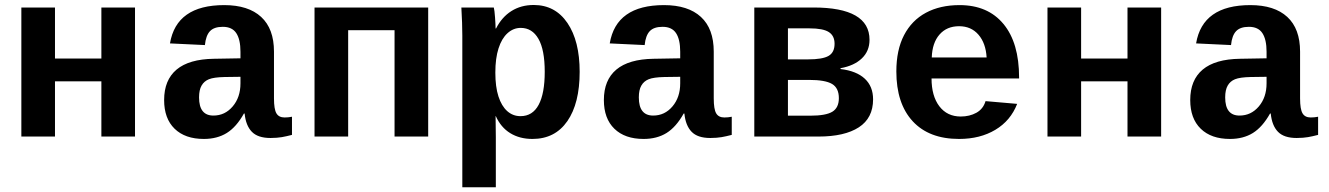

<svg xmlns="http://www.w3.org/2000/svg" viewBox="-20 -559 5441 786"><path d="M532.7 -528.3V0H395V-226.1H205.1V0H67.4V-528.3H205.1V-319.3H395V-528.3Z M814.5 9.8Q737.8 9.8 694.8 -32Q651.9 -73.7 651.9 -149.4Q651.9 -231.4 702.9 -274.2Q753.9 -316.9 855.5 -318.4L964.4 -320.3V-347.2Q964.4 -397.5 947.3 -423.3Q930.2 -449.2 892.1 -449.2Q856.4 -449.2 839.6 -431.4Q822.8 -413.6 818.8 -374.5L675.8 -381.3Q702.1 -538.1 897.9 -538.1Q996.6 -538.1 1049.1 -489.7Q1101.6 -441.4 1101.6 -347.7V-156.2Q1101.6 -111.8 1111.6 -95Q1121.6 -78.1 1145 -78.1Q1160.6 -78.1 1175.3 -81.1V-6.8Q1163.1 -3.9 1153.3 -1.5Q1143.6 1 1133.8 2.4Q1124 3.9 1113 4.9Q1102.1 5.9 1087.4 5.9Q1035.6 5.9 1011 -19.5Q986.3 -44.9 981.4 -94.2H978.5Q947.8 -39.1 908.4 -14.6Q869.1 9.8 814.5 9.8ZM964.4 -244.6 898.9 -243.7Q855 -242.7 835.2 -234.6Q815.4 -226.6 805.2 -208.7Q794.9 -190.9 794.9 -160.2Q794.9 -85.9 853.5 -85.9Q900.9 -85.9 932.6 -123.3Q964.4 -160.6 964.4 -217.8Z M1732.9 -528.3V0H1595.2V-435.5H1405.3V0H1267.6V-528.3Z M2001.5 -528.3Q2004.4 -518.1 2006.6 -487.3Q2008.8 -456.5 2008.8 -442.4H2010.7Q2034.2 -488.8 2073.5 -513.7Q2112.8 -538.6 2165 -538.6Q2252.9 -538.6 2303 -464.8Q2353 -391.1 2353 -265.1Q2353 -135.7 2302.5 -63Q2252 9.8 2159.7 9.8Q2107.4 9.8 2068.8 -13.9Q2030.3 -37.6 2009.8 -83.5H2008.8L2009.8 3.4V207.5H1872.6V-413.1Q1872.6 -461.9 1868.7 -528.3ZM2007.8 -261.7Q2007.8 -203.6 2020.5 -164.3Q2033.2 -125 2056.4 -104.2Q2079.6 -83.5 2110.8 -83.5Q2160.2 -83.5 2185.1 -129.9Q2210 -176.3 2210 -265.1Q2210 -355 2184.3 -399.9Q2158.7 -444.8 2111.8 -444.8Q2081.5 -444.8 2057.6 -423.1Q2033.7 -401.4 2020.8 -360.8Q2007.8 -320.3 2007.8 -261.7Z M2614.7 9.8Q2538.1 9.8 2495.1 -32Q2452.1 -73.7 2452.1 -149.4Q2452.1 -231.4 2503.2 -274.2Q2554.2 -316.9 2655.8 -318.4L2764.6 -320.3V-347.2Q2764.6 -397.5 2747.6 -423.3Q2730.5 -449.2 2692.4 -449.2Q2656.7 -449.2 2639.9 -431.4Q2623 -413.6 2619.1 -374.5L2476.1 -381.3Q2502.4 -538.1 2698.2 -538.1Q2796.9 -538.1 2849.4 -489.7Q2901.9 -441.4 2901.9 -347.7V-156.2Q2901.9 -111.8 2911.9 -95Q2921.9 -78.1 2945.3 -78.1Q2960.9 -78.1 2975.6 -81.1V-6.8Q2963.4 -3.9 2953.6 -1.5Q2943.8 1 2934.1 2.4Q2924.3 3.9 2913.3 4.9Q2902.3 5.9 2887.7 5.9Q2835.9 5.9 2811.3 -19.5Q2786.6 -44.9 2781.7 -94.2H2778.8Q2748 -39.1 2708.7 -14.6Q2669.4 9.8 2614.7 9.8ZM2764.6 -244.6 2699.2 -243.7Q2655.3 -242.7 2635.5 -234.6Q2615.7 -226.6 2605.5 -208.7Q2595.2 -190.9 2595.2 -160.2Q2595.2 -85.9 2653.8 -85.9Q2701.2 -85.9 2732.9 -123.3Q2764.6 -160.6 2764.6 -217.8Z M3310.1 -528.3Q3539.6 -528.3 3539.6 -396Q3539.6 -350.1 3508.3 -320.1Q3477.1 -290 3420.9 -279.8V-276.4Q3486.3 -268.6 3520.3 -236.8Q3554.2 -205.1 3554.2 -152.3Q3554.2 -75.7 3495.8 -37.8Q3437.5 0 3330.6 0H3067.9V-528.3ZM3205.6 -85.4H3296.9Q3361.3 -85.4 3387.7 -101.8Q3414.1 -118.2 3414.1 -157.2Q3414.1 -198.7 3386.2 -215.3Q3358.4 -231.9 3291.5 -231.9H3205.6ZM3205.6 -442.9V-315.9H3287.6Q3347.2 -315.9 3371.8 -330.1Q3396.5 -344.2 3396.5 -379.9Q3396.5 -412.6 3373 -427.7Q3349.6 -442.9 3293.9 -442.9Z M3906.2 9.8Q3783.2 9.8 3716.3 -62.7Q3649.4 -135.3 3649.4 -266.6Q3649.4 -354.5 3680.9 -415Q3712.4 -475.6 3770.5 -506.8Q3828.6 -538.1 3908.2 -538.1Q4023.9 -538.1 4087.9 -460.9Q4151.9 -383.8 4151.9 -241.7V-237.8H3793.5Q3793.5 -166 3825.4 -124Q3857.4 -82 3913.1 -82Q3949.2 -82 3977.1 -97.4Q4004.9 -112.8 4014.6 -145L4144 -133.8Q4117.2 -64.9 4054.7 -27.6Q3992.2 9.8 3906.2 9.8ZM3906.2 -451.7Q3856 -451.7 3826.2 -417.7Q3796.4 -383.8 3794.4 -323.7H4019Q4015.6 -382.3 3985.6 -417Q3955.6 -451.7 3906.2 -451.7Z M4733.4 -528.3V0H4595.7V-226.1H4405.8V0H4268.1V-528.3H4405.8V-319.3H4595.7V-528.3Z M5015.1 9.8Q4938.5 9.8 4895.5 -32Q4852.5 -73.7 4852.5 -149.4Q4852.5 -231.4 4903.6 -274.2Q4954.6 -316.9 5056.2 -318.4L5165 -320.3V-347.2Q5165 -397.5 5147.9 -423.3Q5130.9 -449.2 5092.8 -449.2Q5057.1 -449.2 5040.3 -431.4Q5023.4 -413.6 5019.5 -374.5L4876.5 -381.3Q4902.8 -538.1 5098.6 -538.1Q5197.3 -538.1 5249.8 -489.7Q5302.2 -441.4 5302.2 -347.7V-156.2Q5302.2 -111.8 5312.3 -95Q5322.3 -78.1 5345.7 -78.1Q5361.3 -78.1 5376 -81.1V-6.8Q5363.8 -3.9 5354 -1.5Q5344.2 1 5334.5 2.4Q5324.7 3.9 5313.7 4.9Q5302.7 5.9 5288.1 5.9Q5236.3 5.9 5211.7 -19.5Q5187 -44.9 5182.1 -94.2H5179.2Q5148.4 -39.1 5109.1 -14.6Q5069.8 9.8 5015.1 9.8ZM5165 -244.6 5099.6 -243.7Q5055.7 -242.7 5035.9 -234.6Q5016.1 -226.6 5005.9 -208.7Q4995.6 -190.9 4995.6 -160.2Q4995.6 -85.9 5054.2 -85.9Q5101.6 -85.9 5133.3 -123.3Q5165 -160.6 5165 -217.8Z"/></svg>

Font: Cousine
Style: Bold
Weight: 700
Monospace: yes
Designer: Steve Matteson
Foundry: Ascender Corporation
Version: Version 1.20